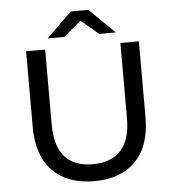

<svg xmlns="http://www.w3.org/2000/svg" viewBox="-59 -941 909 1004"><g transform="rotate(-5 395.5 -439.5)"><path d="M99 -302V-700H199V-306Q199 -81 396 -81Q492 -81 543 -136.5Q594 -192 594 -306V-700H691V-302Q691 -151 613 -71.5Q535 8 395 8Q255 8 177 -72Q99 -152 99 -302ZM488 -757 396 -834 304 -757H217L350 -887H442L575 -757Z"/></g></svg>

Font: Idrija
Style: Regular
Weight: 500
Designer: Julieta Ulanovsky
Foundry: Julieta Ulanovsky
Version: Version 7.200